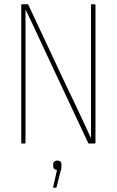

<svg xmlns="http://www.w3.org/2000/svg" viewBox="-20 -675 548 903"><path d="M83 0Q80 0 80 -4V-651Q80 -655 83 -655H109Q112 -655 113 -653L293 -269Q313 -229 332 -188Q351 -147 370 -107Q389 -67 407 -27H408Q408 -68 408 -108Q408 -148 408 -188Q408 -228 408 -268V-651Q408 -655 411 -655H425Q429 -655 429 -651V-4Q429 0 425 0H400Q396 0 395 -2L221 -373Q191 -436 161.5 -500.5Q132 -565 101 -628H100Q100 -586 100 -543.5Q100 -501 100 -458.5Q100 -416 100 -373V-4Q100 0 97 0ZM232 208Q229 208 230 204L248 125Q240 124 235 119Q230 114 230 105V98Q230 89 236 84.5Q242 80 250 80Q259 80 264 84.5Q269 89 269 98V105Q269 111 268.5 117Q268 123 265 129L246 205Q245 208 242 208Z"/></svg>

Font: Sofia Sans Condensed Thin
Style: Regular
Weight: 250
Version: Version 4.100